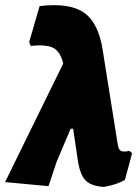

<svg xmlns="http://www.w3.org/2000/svg" viewBox="-53 -724 551 756"><path d="M138 9 -33 -7 196 -474Q185 -520 157.5 -535Q130 -550 68 -543L62 -559L103 -700Q219 -714 276.5 -675Q334 -636 351 -529L411 -153Q414 -134 424 -129.5Q434 -125 457 -130L467 -120L439 -16Q408 3 356 12Q307 9 284.5 -13Q262 -35 253 -95L235 -217H225L170 -87Z"/></svg>

Font: Alegreya Sans SC Black
Style: Italic
Weight: 900
Italic angle: -7°
Designer: Juan Pablo del Peral
Foundry: Huerta Tipografica
Version: Version 2.007